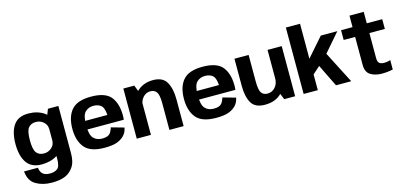

<svg xmlns="http://www.w3.org/2000/svg" viewBox="-80 -1371 4635 2192"><g transform="rotate(-15 2237.0 -275.0)"><path d="M317 234.5Q409.5 234.5 469.8 211Q530 187.5 571.5 129.2Q613 71 613 -32V-592.5H490L444.5 -476V-15Q444.5 77 410.8 102.5Q377 128 322.5 128Q290 128 264.2 118Q238.5 108 223.5 85.5Q208.5 63 205 28.5H41Q51.5 142 130.5 188.2Q209.5 234.5 317 234.5ZM259 3.5Q365 3.5 442 -45Q519 -93.5 519 -154L444 -228Q444 -178.5 406 -144.8Q368 -111 315.5 -111Q259.5 -111 228.5 -148.2Q197.5 -185.5 197.5 -297Q197.5 -408 228.5 -445.2Q259.5 -482.5 315.5 -482.5Q368 -482.5 406 -449Q444 -415.5 444 -366.5L518.5 -435.5Q518.5 -495.5 440.8 -546.8Q363 -598 257 -598Q136.5 -598 82 -518.2Q27.5 -438.5 27.5 -297.5Q27.5 -157 83 -76.8Q138.5 3.5 259 3.5Z M1002 5.5V-103Q937.5 -103 900 -143Q862 -182.5 862 -296.5Q862 -413 900 -451.5Q938.5 -490.5 999 -490.5Q1061.5 -490.5 1096 -455Q1121.5 -424.5 1127 -348.5H846.5V-247H1293.5Q1297 -269.5 1297 -297Q1297 -437.5 1232.5 -518.5Q1167.5 -599 999 -599Q835 -599 767.5 -519.5Q699.5 -440 699.5 -297Q699.5 -157 767 -75.5Q834 5.5 1002 5.5ZM1002 -103V5.5Q1091 5.5 1143 -12Q1194.5 -29 1231.5 -65Q1268 -100.5 1279 -159L1128.5 -201.5Q1118 -170 1104 -146Q1089 -123 1064 -112.5Q1039.5 -103 1002 -103Z M1381 0H1548.5V-493L1510.5 -592.5H1381ZM1767 0H1935V-316.5Q1935 -443 1891 -520.5Q1847 -598 1732.5 -598Q1612 -598 1536.8 -521.8Q1461.5 -445.5 1461.5 -367L1543.5 -329.5Q1543.5 -397.5 1580.2 -440Q1617 -482.5 1669 -482.5Q1719 -482.5 1743 -447.5Q1767 -412.5 1767 -314Z M2321 5.5V-103Q2256.5 -103 2219 -143Q2181 -182.5 2181 -296.5Q2181 -413 2219 -451.5Q2257.5 -490.5 2318 -490.5Q2380.5 -490.5 2415 -455Q2440.5 -424.5 2446 -348.5H2165.5V-247H2612.5Q2616 -269.5 2616 -297Q2616 -437.5 2551.5 -518.5Q2486.5 -599 2318 -599Q2154 -599 2086.5 -519.5Q2018.5 -440 2018.5 -297Q2018.5 -157 2086 -75.5Q2153 5.5 2321 5.5ZM2321 -103V5.5Q2410 5.5 2462 -12Q2513.5 -29 2550.5 -65Q2587 -100.5 2598 -159L2447.5 -201.5Q2437 -170 2423 -146Q2408 -123 2383 -112.5Q2358.5 -103 2321 -103Z M3124 0H3253V-592.5H3085.5V-94.5ZM2862 -593H2694.5V-271Q2694.5 -145 2737.5 -70Q2780.5 5 2896.5 5Q3026 5 3097.2 -71.5Q3168.5 -148 3168.5 -226L3086 -260.5Q3086 -192.5 3048.5 -151.5Q3011 -110.5 2958.5 -110.5Q2908.5 -110.5 2885.2 -145.5Q2862 -180.5 2862 -279.5Z M3605 -267 3736 0H3916L3719 -383ZM3353.5 0H3521V-186L3611.5 -267L3718 -370.5L3910.5 -593H3715L3521 -371.5V-785H3353.5Z M4278.5 7.5Q4346.5 7.5 4408.5 -6.5V-117.5Q4373 -105 4336 -105Q4299.5 -105 4279 -120Q4258.5 -135 4258.5 -183V-477H4441V-592.5H4258.5V-728H4090V-592.5H3954.5V-477H4090V-146Q4090 -59.5 4144.8 -26Q4199.5 7.5 4278.5 7.5Z"/></g></svg>

Font: Anybody Thin
Style: Bold
Weight: 700
Version: Version 1.113;gftools[0.9.25]